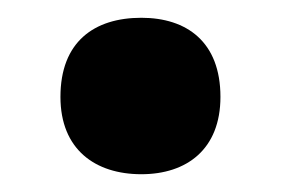

<svg xmlns="http://www.w3.org/2000/svg" viewBox="-20 -184 317 216"><path d="M48 -75C48 -16 87 12 139 12C190 12 228 -16 228 -75C228 -137 190 -164 139 -164C86 -164 48 -137 48 -75Z"/></svg>

Font: Noto Sans Lao Looped UI SmCd ExBd
Style: Regular
Weight: 800
Width: 4
Designer: Mark Frömberg, Ben Mitchell
Foundry: The Fontpad Ltd
Version: Version 1.001